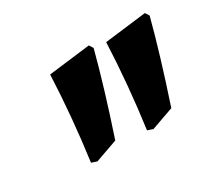

<svg xmlns="http://www.w3.org/2000/svg" viewBox="-65 -630 506 460"><g transform="rotate(-30 188.0 -399.5)"><path d="M155 -296 93 -274 78 -279Q94 -396 99 -511L214 -525L221 -514Q197 -422 155 -296ZM310 -296 248 -274 233 -279Q249 -396 254 -511L369 -525L376 -514Q352 -422 310 -296Z"/></g></svg>

Font: Alegreya SC ExtraBold
Style: Italic
Weight: 800
Italic angle: -7°
Designer: Juan Pablo del Peral
Foundry: Huerta Tipografica
Version: Version 2.007; ttfautohint (v1.6)